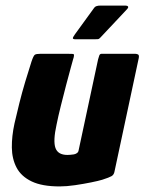

<svg xmlns="http://www.w3.org/2000/svg" viewBox="-20 -665 519 689"><path d="M194 4Q131 4 93.5 -14Q56 -32 39.5 -63.5Q23 -95 22.5 -135.5Q22 -176 32 -222Q40 -257 49.5 -295Q59 -333 70.5 -371.5Q82 -410 93 -444Q100 -465 105 -468.5Q110 -472 126 -472H220Q235 -472 242 -471.5Q249 -471 242 -451Q241 -447 234 -422Q227 -397 217.5 -360.5Q208 -324 198.5 -286Q189 -248 183 -218Q170 -159 179 -134Q188 -109 222 -109Q226 -109 232.5 -109.5Q239 -110 245 -111Q251 -112 256 -115.5Q261 -119 262 -125L332 -452Q334 -458 336 -465Q338 -472 345 -472H465Q469 -472 474.5 -470Q480 -468 478 -457L391 -50Q389 -38 380.5 -33Q372 -28 347 -20Q334 -16 307 -10.5Q280 -5 249.5 -0.5Q219 4 194 4ZM252 -524Q242 -524 241.5 -527.5Q241 -531 249 -542L318 -637Q323 -645 341 -645H430Q437 -645 439.5 -641.5Q442 -638 434 -630L341 -531Q336 -525 331.5 -524.5Q327 -524 318 -524Z"/></svg>

Font: Glory Thin ExtraBold
Style: Italic
Weight: 800
Italic angle: -12°
Version: Version 1.011